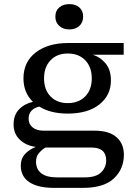

<svg xmlns="http://www.w3.org/2000/svg" viewBox="-20 -727 670 933"><path d="M317 -584Q287 -584 268 -601Q249 -618 249 -646Q249 -675 268 -691Q287 -707 317 -707Q347 -707 365.5 -691Q384 -675 384 -646Q384 -618 365.5 -601Q347 -584 317 -584ZM243 186Q165 186 123 158.5Q81 131 81 78Q81 43 102.5 20.5Q124 -2 154 -13Q105 -20 75.5 -49Q46 -78 46 -122Q46 -168 72.5 -195.5Q99 -223 140 -232Q94 -277 94 -346Q94 -426 153.5 -472Q213 -518 312 -518H581V-461H431Q467 -450 493 -419Q519 -388 519 -336Q519 -264 463 -219.5Q407 -175 309 -175Q226 -175 171 -209Q147 -204 133 -189Q119 -174 119 -150Q119 -124 138.5 -108Q158 -92 192 -92H439Q510 -92 546 -60.5Q582 -29 582 25Q582 94 533.5 140Q485 186 382 186ZM309 -226Q362 -226 394 -258.5Q426 -291 426 -346Q426 -401 394.5 -434Q363 -467 309 -467Q257 -467 225.5 -434Q194 -401 194 -346Q194 -291 225.5 -258.5Q257 -226 309 -226ZM258 135H391Q447 135 471.5 110.5Q496 86 496 53Q496 -10 425 -10H201Q185 -1 170 16Q155 33 155 58Q155 95 180.5 115Q206 135 258 135Z"/></svg>

Font: Montagu Slab 16pt
Style: Regular
Weight: 400
Designer: Florian Karsten
Foundry: Florian Karsten
Version: Version 1.000; ttfautohint (v1.8.3)